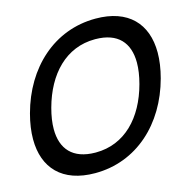

<svg xmlns="http://www.w3.org/2000/svg" viewBox="-109 -842 958 965"><g transform="rotate(-15 370.0 -360.0)"><path d="M270 15C485.5 15 650.9 -137.5 710.5 -360C723 -406.7 729.2 -450.3 729.2 -490.1C729.2 -639.8 641.3 -735 471 -735C255 -735 89.6 -582.5 30 -360C17.5 -313.3 11.3 -269.7 11.3 -230C11.3 -80.2 99.3 15 270 15ZM296.7 -84.5C180.3 -85.3 124.9 -149 124.9 -252.3C124.9 -284.6 130.4 -320.7 141 -360C185.4 -523.9 290.3 -635.5 441.3 -635.5C442.3 -635.5 443.3 -635.5 444.3 -635.5C560.6 -634.7 615.4 -571.1 615.4 -467.9C615.4 -435.5 610 -399.4 599.5 -360C555.6 -196.1 450.7 -84.5 299.7 -84.5C298.7 -84.5 297.7 -84.5 296.7 -84.5Z"/></g></svg>

Font: Manrope
Style: SemiBoldItalic
Weight: 600
Italic angle: -15°
Designer: Mikhail Sharanda
Foundry: Mikhail Sharanda
Version: Version 4.502;hotconv 1.0.109;makeotfexe 2.5.65596